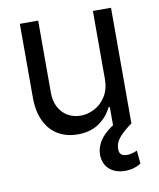

<svg xmlns="http://www.w3.org/2000/svg" viewBox="-83 -596 719 867"><g transform="rotate(-10 276.5 -162.0)"><path d="M402.3 -530.3H485.4V0H402.3V-89.8H396.5Q376 -46.9 336.4 -20Q296.9 6.8 239.3 6.8Q188.5 6.8 149.9 -15.6Q111.3 -38.1 89.4 -83Q67.4 -127.9 67.4 -193.4V-530.3H151.4V-199.2Q151.4 -162.1 166 -133.8Q180.7 -105.5 207 -89.8Q233.4 -74.2 266.6 -74.2Q298.8 -74.2 330.1 -90.3Q361.3 -106.4 381.8 -139.2Q402.3 -171.9 402.3 -217.8ZM321.3 115.2Q321.3 88.9 334 63.5Q346.7 38.1 374.5 14.2Q402.3 -9.8 445.3 -29.3L485.4 0Q448.2 26.4 427.2 50.8Q406.2 75.2 406.2 103.5Q406.2 120.1 414.6 128.4Q422.9 136.7 442.4 136.7Q451.2 136.7 459 134.8Q466.8 132.8 474.6 130.9Q481.4 127.9 488.3 125L494.1 185.5Q481.4 194.3 462.9 200.2Q444.3 206.1 420.9 206.1Q377 206.1 349.6 182.1Q322.3 158.2 321.3 115.2Z"/></g></svg>

Font: Pretendard Std Variable
Style: Regular
Weight: 400
Designer: Base glyphs from Inter by Rasmus Andersson; Hangeul glyphs from Noto Sans CJK(Source Han Sans) by Jang Soo-young and Kan
Foundry: Kil Hyung-jin
Version: Version 1.309;Glyphs 3.2 (3225)